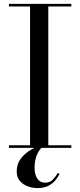

<svg xmlns="http://www.w3.org/2000/svg" viewBox="-20 -770 418 1000"><path d="M290 136.5Q282.5 151 269.2 168Q256 185 233.2 197.2Q210.5 209.5 175 209.5Q149.5 209.5 124.8 200.5Q100 191.5 83.5 172.5Q67 153.5 67 123.5Q67 83.5 89 55.2Q111 27 143.2 8.8Q175.5 -9.5 206 -19.5L211.5 -11.5Q188.5 1 174.2 32Q160 63 160 105Q160 138 174.2 159.8Q188.5 181.5 214 181.5Q239 181.5 254 166.5Q269 151.5 281.5 130.5ZM26.5 -13.5H136.5V-736.5H26.5V-750H351.5V-736.5H231.5V-13.5H351.5V0H26.5Z"/></svg>

Font: Bodoni Moda 16pt
Style: Regular
Weight: 400
Version: Version 2.3